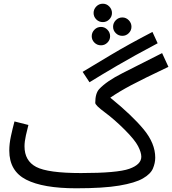

<svg xmlns="http://www.w3.org/2000/svg" viewBox="-20 -993 927 1034"><path d="M816 -144Q816 -221 753.5 -296.5Q691 -372 574 -467Q622 -500 686 -534Q750 -568 887 -633L853 -707Q725 -642 639.5 -599Q554 -556 514 -513Q493 -490 493 -439Q493 -426 544.5 -388Q596 -350 652 -294Q706 -240 723.5 -206Q741 -172 741 -149Q741 -107 676.5 -84Q612 -61 416 -61L390 21Q537 21 622.5 6.5Q708 -8 749.5 -32Q791 -56 803.5 -85.5Q816 -115 816 -144ZM390 21 436 -11 416 -61Q238 -61 175 -94Q112 -127 112 -205Q112 -230 119.5 -264Q127 -298 133 -320L58 -339Q48 -302 39 -260.5Q30 -219 30 -182Q30 -72 121 -25.5Q212 21 390 21ZM462 -550Q523 -588 611 -639.5Q699 -691 829 -760L801 -821Q672 -754 577.5 -697.5Q483 -641 425 -606ZM534 -874Q554 -874 568.5 -888.5Q583 -903 583 -923Q583 -943 568.5 -958Q554 -973 534 -973Q513 -973 498.5 -958Q484 -943 484 -923Q484 -903 498.5 -888.5Q513 -874 534 -874ZM639 -800Q659 -800 673.5 -814.5Q688 -829 688 -849Q688 -869 673.5 -884Q659 -899 639 -899Q618 -899 603.5 -884Q589 -869 589 -849Q589 -829 603.5 -814.5Q618 -800 639 -800ZM524 -749Q544 -749 558.5 -763.5Q573 -778 573 -798Q573 -818 558.5 -833Q544 -848 524 -848Q503 -848 488.5 -833Q474 -818 474 -798Q474 -778 488.5 -763.5Q503 -749 524 -749Z"/></svg>

Font: Noto Sans Arabic UI
Style: Regular
Weight: 400
Designer: Nadine Chahine - Monotype Design Team
Foundry: Monotype Imaging Inc.
Version: Version 1.900